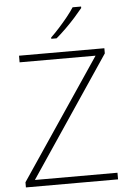

<svg xmlns="http://www.w3.org/2000/svg" viewBox="-62 -995 701 1040"><g transform="rotate(-5 288.5 -475.0)"><path d="M537 0H36V-28L474 -678H61V-714H525V-686L88 -36H537ZM419 -942Q402 -921 377.5 -893.5Q353 -866 325 -838.5Q297 -811 272 -790H243V-797Q264 -817 289 -844.5Q314 -872 336.5 -900Q359 -928 373 -950H419Z"/></g></svg>

Font: Noto Sans Thai ExtraLight
Style: Regular
Weight: 200
Designer: Monotype Design Team
Foundry: Monotype Imaging Inc.
Version: Version 2.001; ttfautohint (v1.8.4.7-5d5b)